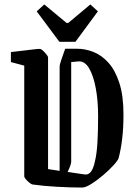

<svg xmlns="http://www.w3.org/2000/svg" viewBox="-20 -834 611 863"><path d="M29 -555V-600Q47 -602 76.5 -605.5Q106 -609 131 -612Q156 -615 161 -614Q166 -613 174 -605.5Q182 -598 189 -589Q196 -580 196 -577V-74L248 -66V-533Q248 -544 256 -566.5Q264 -589 273 -615H325Q363 -615 400 -600.5Q437 -586 467.5 -552Q498 -518 516.5 -461Q535 -404 535 -319Q535 -258 529 -209Q523 -160 513 -123Q510 -113 490.5 -91.5Q471 -70 444 -47Q417 -24 391 -7.5Q365 9 349 9Q297 9 235 5.5Q173 2 125 -5Q121 -6 112 -13Q103 -20 96 -28.5Q89 -37 89 -41V-539ZM360 -50Q377 -47 388.5 -62Q400 -77 406 -106Q415 -141 418 -194Q421 -247 421 -312Q421 -381 410.5 -437.5Q400 -494 380.5 -527Q361 -560 333 -558L300 -555V-107Q300 -95 284 -61ZM247 -646 145 -783 179 -814 279 -731H287L386 -814L420 -783L319 -646Z"/></svg>

Font: Grenze Gotisch Medium
Style: Regular
Weight: 500
Designer: Renata Polastri
Foundry: Omnibus-Type
Version: Version 1.001